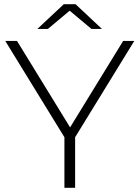

<svg xmlns="http://www.w3.org/2000/svg" viewBox="-20 -895 665 915"><path d="M312 -844 208 -757H158L284 -875H340L466 -757H416ZM620 -700 338 -241V0H287V-241L5 -700H61L314 -288L567 -700Z"/></svg>

Font: mBank Light
Style: Regular
Weight: 300
Designer: Julieta Ulanovsky
Foundry: Julieta Ulanovsky
Version: Version 7.200;PS 007.200;hotconv 1.0.88;makeotf.lib2.5.64775